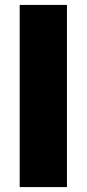

<svg xmlns="http://www.w3.org/2000/svg" viewBox="-20 -760 352 780"><path d="M60 0V-740H252V0Z"/></svg>

Font: Encode Sans SC Condensed Thin ExtraBold
Style: Regular
Weight: 800
Version: Version 3.002